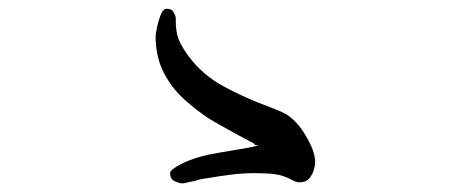

<svg xmlns="http://www.w3.org/2000/svg" viewBox="-20 -637 1040 438"><path d="M699 -266Q699 -260 696 -249.5Q693 -239 685.5 -230Q678 -221 662 -221Q658 -221 654 -223Q650 -225 647 -226Q627 -237 608 -239.5Q589 -242 563 -242Q534 -242 506 -238.5Q478 -235 450 -230Q438 -229 424 -224Q417 -223 411 -221.5Q405 -220 400 -219H393Q388 -219 378 -224Q368 -229 368 -242Q368 -250 393.5 -263Q419 -276 455 -284Q486 -290 514 -294.5Q542 -299 551 -301Q553 -301 554.5 -301.5Q556 -302 557 -302Q558 -302 570 -306Q562 -306 561 -307Q560 -308 560 -309Q557 -311 554.5 -312.5Q552 -314 549 -315Q546 -317 543 -318.5Q540 -320 536 -322Q520 -331 499.5 -342Q479 -353 456 -367Q427 -386 399 -411.5Q371 -437 353 -472.5Q335 -508 335 -554Q335 -559 338 -574Q341 -589 346.5 -603Q352 -617 360 -617Q370 -617 374 -612Q378 -607 379 -603Q381 -599 381 -595.5Q381 -592 381 -589Q381 -564 387.5 -547.5Q394 -531 410 -509Q442 -466 490 -440Q538 -414 592 -394Q611 -387 626 -380Q641 -373 655 -358Q669 -344 684 -316Q699 -288 699 -266Z"/></svg>

Font: Kaisei HarunoUmi
Style: Regular
Weight: 400
Designer: Font-Kai, 金井和夫
Foundry: KAZUO KANAI
Version: Version 5.003